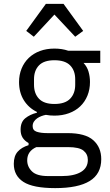

<svg xmlns="http://www.w3.org/2000/svg" viewBox="-20 -762 568 988"><path d="M307 -742 408 -603 367 -573 260 -687 154 -573 115 -603 216 -742ZM264 206Q150 206 100.5 174Q51 142 51 81Q51 41 71 18.5Q91 -4 127 -15V-26Q107 -37 96.5 -53.5Q86 -70 86 -95Q86 -134 110 -153.5Q134 -173 170 -182V-186Q127 -207 102.5 -246.5Q78 -286 78 -340Q78 -377 91 -409Q104 -441 128 -464Q152 -487 185.5 -499.5Q219 -512 260 -512Q299 -512 331 -501H496V-438H410Q428 -419 435.5 -393.5Q443 -368 443 -340Q443 -302 430 -270Q417 -238 393 -215Q369 -192 335 -179.5Q301 -167 260 -167Q248 -167 237.5 -168Q227 -169 216 -171Q205 -169 193 -164.5Q181 -160 171 -153Q161 -146 154.5 -136Q148 -126 148 -113Q148 -91 169 -84Q190 -77 224 -77H328Q419 -77 460 -40.5Q501 -4 501 57Q501 133 441.5 169.5Q382 206 264 206ZM260 -227Q315 -227 341 -254Q367 -281 367 -326V-354Q367 -399 341 -425.5Q315 -452 260 -452Q206 -452 180.5 -425.5Q155 -399 155 -354V-326Q155 -281 180.5 -254Q206 -227 260 -227ZM432 61Q432 31 409.5 13Q387 -5 330 -5H167Q120 16 120 63Q120 96 144.5 120Q169 144 227 144H298Q361 144 396.5 123Q432 102 432 61Z"/></svg>

Font: PlemolJP
Style: Regular
Weight: 400
Monospace: yes
Version: v2.0.4; ttfautohint (v1.8.4.7-5d5b-dirty) -l 6 -r 45 -G 200 